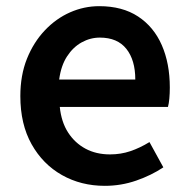

<svg xmlns="http://www.w3.org/2000/svg" viewBox="-20 -589 613 623"><path d="M320 14Q243 14 181 -21Q119 -56 82.5 -121Q46 -186 46 -277Q46 -345 67.5 -398.5Q89 -452 125.5 -490.5Q162 -529 207.5 -549Q253 -569 302 -569Q377 -569 428 -535.5Q479 -502 505 -442.5Q531 -383 531 -305Q531 -286 529.5 -269.5Q528 -253 525 -242H174Q179 -193 201 -159Q223 -125 257.5 -106.5Q292 -88 337 -88Q372 -88 403 -98.5Q434 -109 465 -128L510 -46Q471 -20 422 -3Q373 14 320 14ZM172 -331H419Q419 -394 390 -430.5Q361 -467 304 -467Q273 -467 245 -451.5Q217 -436 197.5 -406Q178 -376 172 -331Z"/></svg>

Font: Noto Sans SC Thin SemiBold
Style: Regular
Weight: 600
Version: Version 2.004-H2;hotconv 1.0.118;makeotfexe 2.5.65603